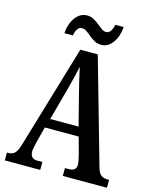

<svg xmlns="http://www.w3.org/2000/svg" viewBox="-132 -998 864 1084"><g transform="rotate(15 300.0 -455.5)"><path d="M3 0V-46H14Q35 -46 49.5 -60.5Q64 -75 77 -122L253 -714H355L530 -98Q538 -69 552.5 -57.5Q567 -46 592 -46H600V0H342V-46H366Q408 -46 408 -83Q408 -94 404.5 -110Q401 -126 398 -139L371 -238H173L150 -149Q148 -137 143.5 -119.5Q139 -102 139 -88Q139 -69 149 -57.5Q159 -46 182 -46H210V0ZM190 -292H356L307 -483Q297 -523 289 -557Q281 -591 275 -620Q269 -591 261 -558Q253 -525 244 -491ZM359 -771Q337 -771 319.5 -780.5Q302 -790 287.5 -802.5Q273 -815 259 -824.5Q245 -834 231 -834Q214 -834 204 -817.5Q194 -801 192 -781H142Q144 -815 156.5 -844.5Q169 -874 190.5 -892.5Q212 -911 241 -911Q262 -911 279.5 -901.5Q297 -892 312 -879.5Q327 -867 340.5 -857.5Q354 -848 367 -848Q384 -848 394 -864.5Q404 -881 407 -901H456Q454 -866 441.5 -836.5Q429 -807 408 -789Q387 -771 359 -771Z"/></g></svg>

Font: Noto Serif Khmer ExtraCondensed SemiBold
Style: Regular
Weight: 600
Width: 2
Designer: Danh Hong and the Monotype Design Team
Foundry: Monotype Imaging Inc.
Version: Version 2.004; ttfautohint (v1.8.4.7-5d5b)